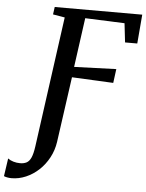

<svg xmlns="http://www.w3.org/2000/svg" viewBox="-172 -794 833 1096"><g transform="rotate(5 245.0 -245.5)"><path d="M-64 252Q-78 252 -90 249.5Q-102 247 -108 244L-93 141.5Q-80 151.5 -61.5 157Q-43 162.5 -23 162.5Q-1.5 162.5 14 154.5Q29.5 146.5 39.5 124.5Q49.5 102.5 55.5 59.5L158.5 -688.5L90.5 -700L96.5 -743H598L584 -576.5H514L501.5 -685.5L275.5 -694.5L236.5 -412L477.5 -420.5L467 -340.5L229.5 -352L177 22.5Q170 71.5 147.2 113.8Q124.5 156 91.2 186.8Q58 217.5 17.8 234.8Q-22.5 252 -64 252Z"/></g></svg>

Font: Merriweather 28pt Medium
Style: Italic
Weight: 500
Italic angle: -7.8°
Version: Version 2.101